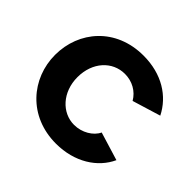

<svg xmlns="http://www.w3.org/2000/svg" viewBox="-138 -681 839 839"><g transform="rotate(45 282.0 -261.5)"><path d="M305 10C420 10 507 -47 543 -126L412 -166C396 -131 351 -104 303 -104C228 -104 166 -170 166 -262C166 -355 226 -419 303 -419C348 -419 388 -397 410 -359L541 -399C501 -479 418 -533 304 -533C133 -533 28 -408 28 -262C28 -117 135 10 305 10Z"/></g></svg>

Font: FIGSv2-sans-serif
Style: Bold
Weight: 700
Designer: Matt McInerney, Pablo Impallari, Rodrigo Fuenzalida,Mirko Velimirovic
Foundry: Matt McInerney, Pablo Impallari, Rodrigo Fuenzalida
Version: Version 4.021;hotconv 1.0.109;makeotfexe 2.5.65596